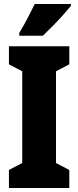

<svg xmlns="http://www.w3.org/2000/svg" viewBox="-20 -947 394 967"><path d="M329 0H25V-91L92 -126V-588L25 -623V-714H329V-623L262 -588V-126L329 -91ZM337 -917Q323 -900 299.5 -873.5Q276 -847 248.5 -819Q221 -791 196 -767H77V-781Q101 -821 120 -857.5Q139 -894 155 -927H337Z"/></svg>

Font: Noto Sans Khmer UI ExtraCondensed Black
Style: Regular
Weight: 900
Width: 2
Designer: Danh Hong and the Monotype Design Team
Foundry: Monotype Imaging Inc.
Version: Version 2.002; ttfautohint (v1.8.4.7-5d5b)